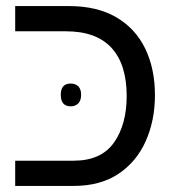

<svg xmlns="http://www.w3.org/2000/svg" viewBox="-20 -612 580 632"><path d="M30 0V-83H222Q313 -83 355 -142.5Q397 -202 397 -296Q397 -400 347 -454.5Q297 -509 197 -509H30V-592H207Q300 -592 363 -555Q426 -518 458 -452Q490 -386 490 -299Q490 -215 459.5 -147Q429 -79 369.5 -39.5Q310 0 222 0ZM180 -300Q180 -337 213 -337Q228 -337 237.5 -328Q247 -319 247 -300Q247 -281 237.5 -271.5Q228 -262 213 -262Q180 -262 180 -300Z"/></svg>

Font: Go Noto Kurrent-Regular
Style: Regular
Weight: 400
Designer: Monotype Design Team
Foundry: Monotype Imaging Inc.
Version: Version 2.012; ttfautohint (v1.8.4.7-5d5b)